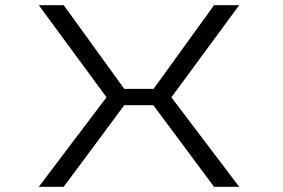

<svg xmlns="http://www.w3.org/2000/svg" viewBox="-20 -720 1090 740"><path d="M225.5 0H129.5L390.5 -345L129.5 -700H225.5L459 -377.5H572L805 -700H902L640.5 -345L902 0H805L571 -314.5H459Z"/></svg>

Font: League Mono Extended Light
Style: Regular
Weight: 300
Width: 9
Designer: Tyler Finck
Foundry: The League of Moveable Type / Tyler Finck
Version: Version 2.210